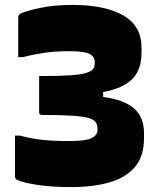

<svg xmlns="http://www.w3.org/2000/svg" viewBox="-20 -740 640 780"><path d="M275 -720Q406 -720 480.5 -677.5Q555 -635 555 -546V-528Q555 -456 517 -418.5Q479 -381 399 -366V-346Q483 -335 524 -300Q565 -265 565 -199V-178Q565 -105 528 -61.5Q491 -18 424.5 1Q358 20 269 20Q191 20 131.5 11Q72 2 48 -10Q41 -14 41 -25V-189H61Q110 -176 155.5 -171.5Q201 -167 262 -167Q328 -167 352 -179Q376 -191 376 -212V-218Q376 -233 369 -243.5Q362 -254 340 -260.5Q318 -267 272.5 -270Q227 -273 150 -273Q139 -273 139 -284V-431Q218 -431 263.5 -434Q309 -437 331 -444Q353 -451 359 -461Q365 -471 365 -485V-488Q365 -509 344.5 -520.5Q324 -532 262 -532Q204 -532 160 -525.5Q116 -519 74 -508H54V-668Q54 -680 64 -685Q87 -696 143.5 -708Q200 -720 275 -720Z"/></svg>

Font: Recursive Mn Lnr St Blk
Style: Regular
Weight: 900
Monospace: yes
Version: Version 1.079;hotconv 1.0.112;makeotfexe 2.5.65598; ttfautoh